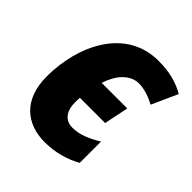

<svg xmlns="http://www.w3.org/2000/svg" viewBox="-161 -670 791 791"><g transform="rotate(45 235.0 -274.5)"><path d="M220 10C282 10 338 -7 382 -32V-156C339 -130 300 -113 259 -113C216 -113 192 -142 192 -196C192 -204 192 -214 193 -222H340L362 -329H213C232 -390 272 -436 323 -436C358 -436 390 -423 419 -408L470 -521C427 -546 378 -559 315 -559C124 -559 34 -369 34 -188C34 -52 114 10 220 10Z"/></g></svg>

Font: Noto Sans SemiCondensed ExtraBold
Style: Italic
Weight: 800
Width: 4
Italic angle: -12°
Designer: Monotype Design Team
Foundry: Monotype Imaging Inc.
Version: Version 2.013